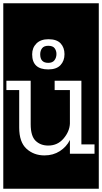

<svg xmlns="http://www.w3.org/2000/svg" viewBox="-32 -937 622 1170"><path d="M-12 213V-917H570V213ZM361 -607Q361 -647 337.5 -672.5Q314 -698 263 -698Q216 -698 190 -672Q164 -646 164 -606Q164 -514 262 -514Q312 -514 336.5 -540Q361 -566 361 -607ZM312 -608Q312 -586 300 -570Q288 -554 262 -554Q213 -554 213 -606Q213 -628 224.5 -643Q236 -658 262 -658Q290 -658 301 -643Q312 -628 312 -608ZM394 0H544V-57H464V-445H301V-388H394V-184Q392 -136 355.5 -93Q319 -50 262 -50Q215 -50 185 -79Q155 -108 155 -180V-445H7V-388H85V-160Q85 -71 129.5 -30.5Q174 10 239 10Q292 10 332.5 -16Q373 -42 394 -84Z"/></svg>

Font: Zilla Slab Highlight
Style: Regular
Weight: 400
Designer: Typotheque Type Foundry
Foundry: Typotheque type foundry
Version: Version 1.1; 2017; ttfautohint (v1.6)